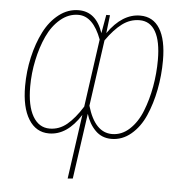

<svg xmlns="http://www.w3.org/2000/svg" viewBox="-52 -579 790 825"><g transform="rotate(5 343.0 -166.5)"><path d="M520 -528.8Q575.7 -528.8 604.7 -481.7Q633.8 -434.6 633.8 -345.2Q633.8 -280.8 621.8 -219Q609.9 -157.2 587.2 -105.5Q564.5 -53.7 526.6 -22Q488.8 9.8 441.9 9.8Q400.4 9.8 372.6 -18.3Q344.7 -46.4 332 -88.9L292 193.8L270 195.8L309.1 -82Q251 9.8 172.9 9.8Q116.7 9.8 85 -41.3Q53.2 -92.3 53.2 -184.1Q53.2 -248 67.1 -309.3Q81.1 -370.6 106 -419.7Q130.9 -468.8 169.7 -498.8Q208.5 -528.8 254.9 -528.8Q330.1 -528.8 359.9 -439L374 -519H390.1L380.9 -440.9Q442.4 -528.8 520 -528.8ZM173.8 -11.2Q214.8 -11.2 248.3 -38.8Q281.7 -66.4 314 -118.2L355 -411.1Q318.4 -508.8 254.9 -508.8Q212.9 -508.8 177.7 -479.2Q142.6 -449.7 120.8 -402.3Q99.1 -355 87.2 -298.3Q75.2 -241.7 75.2 -184.1Q75.2 -101.1 101.3 -56.2Q127.4 -11.2 173.8 -11.2ZM442.9 -11.2Q484.9 -11.2 518.3 -42.2Q551.8 -73.2 571.5 -123Q591.3 -172.9 601.6 -230.2Q611.8 -287.6 611.8 -345.2Q611.8 -425.8 588.1 -467.3Q564.5 -508.8 519 -508.8Q478.5 -508.8 444.3 -483.4Q410.2 -458 376 -409.2L335.9 -124Q368.7 -11.2 442.9 -11.2Z"/></g></svg>

Font: Fira Sans Compressed Thin
Style: Italic
Weight: 100
Width: 3
Italic angle: -8°
Designer: Carrois Corporate & Edenspiekermann AG
Foundry: Carrois Corporate GbR & Edenspiekermann AG
Version: Version 4.203;PS 004.203;hotconv 1.0.88;makeotf.lib2.5.64775